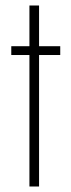

<svg xmlns="http://www.w3.org/2000/svg" viewBox="-20 -678 259 698"><path d="M87 0V-478H21V-510H87V-658H122V-510H199V-478H122V0Z"/></svg>

Font: Saira ExtraCondensed Thin
Style: Regular
Weight: 250
Width: 2
Designer: Hector Gatti with collaboration of the Omnibus-Type team
Foundry: Omnibus-Type
Version: Version 1.101